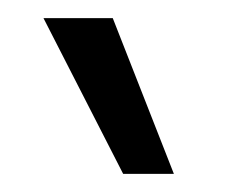

<svg xmlns="http://www.w3.org/2000/svg" viewBox="-20 -800 249 212"><path d="M116 -608 28 -780H104.5L172 -608Z"/></svg>

Font: Mohave
Style: Regular
Weight: 400
Designer: Gumpita Rahayu
Foundry: Tokotype
Version: Version 2.003; ttfautohint (v1.8.3)